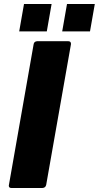

<svg xmlns="http://www.w3.org/2000/svg" viewBox="-20 -940 494 960"><path d="M192 0H37Q24 0 24 -12Q24 -15 148 -718Q150 -733 166 -734H321Q335 -734 335 -720L211 -16Q208 -1 192 0ZM430 -783H291L315 -920H454ZM214 -783H76L100 -920H238Z"/></svg>

Font: YamahaIndonesia935. App XBold
Style: Italic
Weight: 800
Italic angle: -10°
Designer: Dalton Maag Ltd
Foundry: Dalton Maag Ltd
Version: Version 1.002; January 01, 2024; Regular/Italic